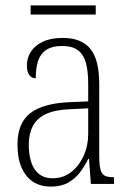

<svg xmlns="http://www.w3.org/2000/svg" viewBox="-20 -684 486 714"><path d="M168 10Q132 10 104.5 -7Q77 -24 61 -59Q45 -94 45 -147Q45 -226 92.5 -263Q140 -300 239 -304L308 -307V-371Q308 -419 299.5 -450Q291 -481 270 -497Q249 -513 211 -513Q175 -513 153.5 -499.5Q132 -486 122.5 -460Q113 -434 113 -393Q97 -393 88.5 -405.5Q80 -418 80 -441Q80 -469 95 -492Q110 -515 139.5 -529Q169 -543 213 -543Q283 -543 316 -502.5Q349 -462 349 -372V-107Q349 -72 353.5 -54.5Q358 -37 369 -31Q380 -25 401 -25H404V0H318L311 -93H308Q295 -66 277 -42.5Q259 -19 233 -4.5Q207 10 168 10ZM175 -21Q215 -21 244.5 -44Q274 -67 291 -104.5Q308 -142 308 -186V-281L243 -278Q185 -276 151 -260Q117 -244 102 -215Q87 -186 87 -145Q87 -110 96 -81.5Q105 -53 125 -37Q145 -21 175 -21ZM94 -630V-664H336V-630Z"/></svg>

Font: Noto Serif Khmer Condensed ExtraLight
Style: Regular
Weight: 250
Width: 3
Designer: Danh Hong and the Monotype Design Team
Foundry: Monotype Imaging Inc.
Version: Version 2.004